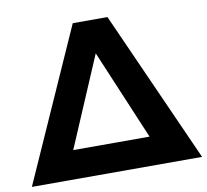

<svg xmlns="http://www.w3.org/2000/svg" viewBox="-87 -786 941 872"><g transform="rotate(-10 383.5 -350.0)"><path d="M463 -700H303L-9 0H776ZM382 -547 557 -132H205Z"/></g></svg>

Font: AWKNG-Font
Style: Bold
Weight: 700
Designer: Awakening Church
Foundry: Awakening Church
Version: Version 1.700;PS 001.700;hotconv 1.0.88;makeotf.lib2.5.64775